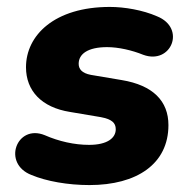

<svg xmlns="http://www.w3.org/2000/svg" viewBox="-20 -523 553 554"><path d="M238 11C375 11 466 -50 466 -162C466 -231 422 -277 331 -292L242 -307C216 -312 207 -324 207 -339C207 -367 233 -387 289 -387C322 -387 361 -378 393 -365C474 -335 518 -442 433 -476C392 -494 339 -503 297 -503C137 -503 55 -421 55 -329C55 -261 100 -213 182 -200L271 -185C302 -179 314 -169 314 -150C314 -125 290 -105 237 -105C195 -105 150 -115 109 -133C28 -166 -15 -51 71 -18C114 0 176 11 238 11Z"/></svg>

Font: SN Pro Heavy
Style: Italic
Weight: 800
Italic angle: -9°
Designer: Tobias Whetton
Foundry: Supernotes
Version: Version 1.001;Glyphs 3.2 (3249)